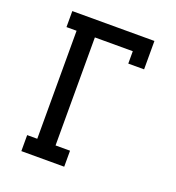

<svg xmlns="http://www.w3.org/2000/svg" viewBox="-133 -841 866 947"><g transform="rotate(20 300.0 -367.5)"><path d="M85 0V-84H138V-651H85V-735H516V-586H433V-651H234V-84H310V0Z"/></g></svg>

Font: Iosevka HT Medium Extended
Style: Regular
Weight: 500
Width: 7
Monospace: yes
Designer: Belleve Invis
Foundry: Belleve Invis
Version: Version 32.3.0; ttfautohint (v1.8.4)